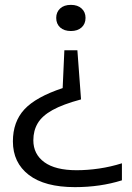

<svg xmlns="http://www.w3.org/2000/svg" viewBox="-20 -569 544 789"><path d="M271.5 -549Q299 -549 315.2 -534.2Q331.5 -519.5 331.5 -495.5Q331.5 -471 315.2 -456.2Q299 -441.5 271.5 -441.5Q243.5 -441.5 227.2 -456.2Q211 -471 211 -495.5Q211 -519 227 -534Q243 -549 271.5 -549ZM298 -362.5 313 -160.5Q238.5 -140.5 195.8 -116.8Q153 -93 135 -62.5Q117 -32 117 7.5Q117 64.5 162.2 97.5Q207.5 130.5 295 130.5Q340 130.5 387.5 123.5Q435 116.5 481 102V172Q392 200 288 200Q164 200 98.5 149.8Q33 99.5 33 12Q33 -68.5 80.2 -119.5Q127.5 -170.5 237.5 -207L244.5 -362.5Z"/></svg>

Font: Encode Sans Exp
Style: Regular
Weight: 400
Width: 7
Designer: Multiple Designers
Foundry: Impallari Type
Version: Version 3.002; ttfautohint (v1.8.3) -l 8 -r 50 -G 200 -x 14 